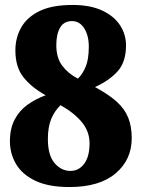

<svg xmlns="http://www.w3.org/2000/svg" viewBox="-20 -744 571 774"><path d="M260 10Q175 10 122 -15.5Q69 -41 44.5 -83Q20 -125 20 -174Q20 -226 39 -262Q58 -298 90.5 -321.5Q123 -345 164 -360Q108 -391 75 -432Q42 -473 42 -541Q42 -591 65 -632.5Q88 -674 138.5 -699Q189 -724 273 -724Q344 -724 392 -701.5Q440 -679 464 -642Q488 -605 488 -561Q488 -495 455 -457.5Q422 -420 363 -393Q417 -364 449.5 -335Q482 -306 496.5 -270.5Q511 -235 511 -187Q511 -100 446 -45Q381 10 260 10ZM294 -427Q312 -444 325 -474Q338 -504 338 -556Q338 -601 319.5 -630Q301 -659 270 -659Q238 -659 222.5 -633Q207 -607 207 -562Q207 -511 231 -479Q255 -447 294 -427ZM264 -55Q298 -55 319.5 -84Q341 -113 341 -166Q341 -214 310 -251.5Q279 -289 224 -320Q200 -297 186.5 -264.5Q173 -232 173 -184Q173 -118 200 -86.5Q227 -55 264 -55Z"/></svg>

Font: Noto Serif Thai SemiCondensed Black
Style: Regular
Weight: 900
Width: 4
Designer: Monotype Design Team
Foundry: Monotype Imaging Inc.
Version: Version 2.002; ttfautohint (v1.8.4.7-5d5b)